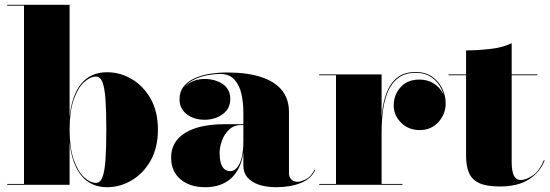

<svg xmlns="http://www.w3.org/2000/svg" viewBox="-20 -770 2290 800"><path d="M426 10Q358.5 10 318.8 -38.8Q279 -87.5 270 -177.5V0H10V-3.5H80V-746.5H10V-750H270V-283Q279 -372.5 318.2 -420.8Q357.5 -469 426 -469Q480.5 -469 529 -440.5Q577.5 -412 607.8 -358.5Q638 -305 638 -230Q638 -155 607.8 -101.2Q577.5 -47.5 529 -18.8Q480.5 10 426 10ZM380.5 -8Q397.5 -8 406.8 -31.5Q416 -55 419.5 -104Q423 -153 423 -230Q423 -307 419.5 -355.8Q416 -404.5 406.8 -427.8Q397.5 -451 380.5 -451Q356 -451 330.2 -427.5Q304.5 -404 287.2 -355Q270 -306 270 -230Q270 -154 287.2 -104.8Q304.5 -55.5 330.2 -31.8Q356 -8 380.5 -8Z M1131 10Q1090 10 1059.2 -0.2Q1028.5 -10.5 1011.2 -30.5Q994 -50.5 994 -80V-304.5Q994 -340.5 986.2 -377Q978.5 -413.5 957.2 -437.8Q936 -462 896 -462Q875.5 -462 847.5 -457.2Q819.5 -452.5 793 -440.5Q766.5 -428.5 749.2 -408Q732 -387.5 732 -356H729Q729 -393 759.5 -417Q790 -441 832.5 -441Q876.5 -441 908 -419.8Q939.5 -398.5 939.5 -358Q939.5 -317 907.5 -294Q875.5 -271 832.5 -271Q787 -271 757.5 -294.5Q728 -318 728 -356Q728 -388.5 745.8 -410.2Q763.5 -432 792.8 -444.8Q822 -457.5 857 -462.8Q892 -468 926 -468Q1010 -468 1067.5 -449.2Q1125 -430.5 1154.5 -394Q1184 -357.5 1184 -304.5V-48Q1184 -33 1193.5 -22.8Q1203 -12.5 1221 -12.5Q1232.5 -12.5 1254.2 -23Q1276 -33.5 1291 -63.5L1294 -63Q1277 -25 1233.2 -7.5Q1189.5 10 1131 10ZM835.5 10Q770.5 10 731.8 -23.2Q693 -56.5 693 -113.5Q693 -180.5 751.8 -216.5Q810.5 -252.5 917 -252.5H1040.5V-249H985.5Q954 -249 934 -229.5Q914 -210 904.5 -183Q895 -156 895 -133.5Q895 -111 899.2 -93.8Q903.5 -76.5 913.5 -66.8Q923.5 -57 939.5 -57Q955 -57 967.2 -71Q979.5 -85 986.8 -112.5Q994 -140 994 -180.5H997Q997 -118.5 977.8 -76Q958.5 -33.5 922.5 -11.8Q886.5 10 835.5 10Z M1567.5 -217.5Q1567.5 -274 1574.5 -320.2Q1581.5 -366.5 1598 -400Q1614.5 -433.5 1642.2 -451.8Q1670 -470 1712 -470Q1752.5 -470 1780.5 -450.5Q1808.5 -431 1822.8 -401Q1837 -371 1837 -339Q1837 -295 1806.8 -261.5Q1776.5 -228 1729 -228Q1682 -228 1651.2 -258.8Q1620.5 -289.5 1620.5 -330.5Q1620.5 -375 1649.2 -406.8Q1678 -438.5 1727.5 -438.5Q1759.5 -438.5 1784 -424Q1808.5 -409.5 1822.2 -386.8Q1836 -364 1836 -339H1833.5Q1833.5 -369.5 1819.5 -399Q1805.5 -428.5 1778.5 -447.5Q1751.5 -466.5 1712 -466.5Q1671 -466.5 1643.8 -448.2Q1616.5 -430 1600.2 -396.8Q1584 -363.5 1577 -318Q1570 -272.5 1570 -217.5ZM1570 -460V-3.5H1657V0H1310V-3.5H1380V-456.5H1310V-460Z M2063 7Q2007 7 1976.5 -7.2Q1946 -21.5 1934 -50Q1922 -78.5 1922 -121V-560Q1967 -560 2020.8 -565.8Q2074.5 -571.5 2112 -590V-95Q2112 -57.5 2121 -38.8Q2130 -20 2150 -20Q2171 -20 2199.2 -38.5Q2227.5 -57 2246 -102.5L2249.5 -102Q2231.5 -54 2185.2 -23.5Q2139 7 2063 7ZM1849 -456.5V-460H2219V-456.5Z"/></svg>

Font: Bodoni Moda 48pt Black
Style: Regular
Weight: 900
Designer: Owen Earl
Foundry: indestructible type
Version: Version 2.004